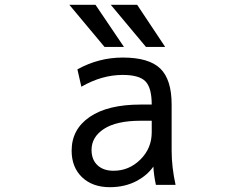

<svg xmlns="http://www.w3.org/2000/svg" viewBox="-20 -778 1040 810"><path d="M366.2 -145.5Q366.2 -104.5 391.1 -81.1Q416 -57.6 459 -57.6Q524.4 -57.6 572.3 -105Q620.1 -152.3 620.1 -219.7V-268.6H573.2Q471.7 -268.6 418.9 -234.4Q366.2 -200.2 366.2 -145.5ZM498 -535.2Q608.4 -535.2 656.2 -488.8Q704.1 -442.4 704.1 -336.9V-142.6Q704.1 -73.2 720.7 2H637.7Q628.9 -39.1 627 -75.2Q601.6 -39.1 558.6 -15.6Q507.8 11.7 443.4 11.7Q370.1 11.7 326.2 -30.3Q282.2 -72.3 282.2 -142.6Q282.2 -232.4 358.4 -284.7Q434.6 -336.9 573.2 -336.9H620.1Q620.1 -407.2 593.8 -434.6Q567.4 -461.9 498 -461.9Q409.2 -461.9 323.2 -412.1L306.6 -485.4Q396.5 -535.2 498 -535.2ZM595.7 -580.1 447.3 -757.8H558.6L676.8 -580.1ZM420.9 -580.1 272.5 -757.8H382.8L502.9 -580.1Z"/></svg>

Font: GenEi Gothic M Regular
Style: Regular
Weight: 400
Designer: o_tamon (Modified); [Source Han Sans]
Ryoko NISHIZUKA  (kana & ideographs); Paul D. Hunt (Latin, Greek & Cyrillic); Wenl
Version: Version 1.1a;Original Version 1.004